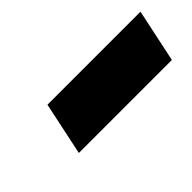

<svg xmlns="http://www.w3.org/2000/svg" viewBox="-12 -579 467 467"><g transform="rotate(-45 221.5 -345.5)"><path d="M94 -277H414L443 -414H123Z"/></g></svg>

Font: Advent Pro Black
Style: Italic
Weight: 900
Italic angle: -12°
Version: Version 3.000